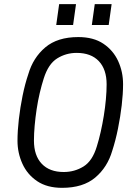

<svg xmlns="http://www.w3.org/2000/svg" viewBox="-20 -890 646 922"><path d="M278 12Q206 12 158.5 -20Q111 -52 87.5 -104Q64 -156 64 -214Q64 -261 70.5 -317.5Q77 -374 88.5 -430.5Q100 -487 116 -534Q139 -613 197.5 -662.5Q256 -712 356 -712Q429 -712 476.5 -680Q524 -648 547.5 -596.5Q571 -545 571 -486Q571 -440 564.5 -384.5Q558 -329 546.5 -272Q535 -215 519 -166Q496 -87 437.5 -37.5Q379 12 278 12ZM286 -64Q338 -64 381 -90.5Q424 -117 445 -187Q455 -219 463.5 -256.5Q472 -294 478.5 -334Q485 -374 488.5 -413Q492 -452 492 -485Q492 -557 454.5 -596.5Q417 -636 348 -636Q297 -636 254.5 -609.5Q212 -583 190 -513Q180 -482 171 -444Q162 -406 156 -366Q150 -326 146.5 -287Q143 -248 143 -215Q143 -143 180.5 -103.5Q218 -64 286 -64ZM421 -770 435 -870H516L502 -770ZM250 -770 264 -870H345L331 -770Z"/></svg>

Font: Finlandica
Style: Italic
Weight: 400
Italic angle: -8°
Designer: Niklas Ekholm, Juho Hiilivirta, Jaakko Suomalainen
Foundry: Helsinki Type Studio
Version: Version 1.064